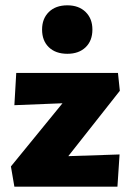

<svg xmlns="http://www.w3.org/2000/svg" viewBox="-20 -701 489 721"><path d="M21 -76 270 -381 334 -318 34 -306 41 -427H423L430 -360L180 -43L128 -111L429 -121L421 0H34ZM233 -499Q189 -499 163.5 -523.5Q138 -548 138 -590Q138 -631 163.5 -656Q189 -681 233 -681Q276 -681 301.5 -656Q327 -631 327 -590Q327 -548 301.5 -523.5Q276 -499 233 -499Z"/></svg>

Font: Ysabeau Infant Black
Style: Regular
Weight: 900
Designer: Christian Thalmann (Catharsis Fonts)
Version: Version 2.001;gftools[0.9.30]; featfreeze: ss01,ss02,lnum